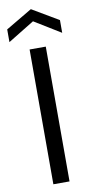

<svg xmlns="http://www.w3.org/2000/svg" viewBox="-127 -942 473 982"><g transform="rotate(-10 109.0 -451.0)"><path d="M67 0V-700H151V0ZM-28 -755V-821L109 -902L246 -821V-755L109 -839Z"/></g></svg>

Font: DM Sans 28pt
Style: Regular
Weight: 400
Version: Version 4.004;gftools[0.9.30]